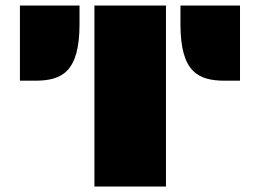

<svg xmlns="http://www.w3.org/2000/svg" viewBox="-20 -685 955 705"><path d="M642.6 -596.7C642.6 -418.9 708.5 -388.7 806.6 -388.7H861.3V-664.6H642.6ZM326.7 0H589.4V-664.6H326.7ZM53.2 -388.7H107.9C206.1 -388.7 272 -418.9 272 -596.7V-664.6H53.2Z"/></svg>

Font: Plaster
Style: Regular
Weight: 400
Designer: Eben Sorkin
Foundry: Eben Sorkin
Version: Version 1.007